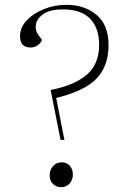

<svg xmlns="http://www.w3.org/2000/svg" viewBox="-20 -765 522 796"><path d="M190 -392Q288 -411 339.5 -455Q391 -499 391 -579Q391 -648 354 -687Q317 -726 241 -726Q190 -726 162.5 -708.5Q135 -691 129.5 -666Q124 -641 139 -620L154 -600Q150 -587 136.5 -577.5Q123 -568 107 -568Q63 -568 63 -615Q63 -650 90 -679.5Q117 -709 161.5 -727Q206 -745 256 -745Q330 -745 380 -703.5Q430 -662 430 -578Q430 -491 380 -439Q330 -387 213 -359L247 -185H231ZM186 -38Q186 -61 200 -76.5Q214 -92 235 -92Q257 -92 269.5 -78Q282 -64 282 -41Q282 -19 268.5 -4Q255 11 233 11Q214 11 200 -2Q186 -15 186 -38Z"/></svg>

Font: Literata 72pt ExtraLight
Style: Italic
Weight: 200
Italic angle: -2°
Designer: Latin by Veronika Burian and Jose Scaglione. Greek by Irene Vlachou. Cyrillic by Vera Evstafieva
Foundry: TypeTogether
Version: Version 3.002